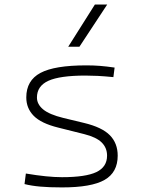

<svg xmlns="http://www.w3.org/2000/svg" viewBox="-20 -815 626 845"><path d="M252.9 9.8Q196.8 9.8 157.7 6.3Q118.7 2.9 87.9 -4.9L93.8 -51.3Q189 -35.2 252.9 -35.2Q356.9 -35.2 404.1 -57.6Q451.2 -80.1 451.2 -129.9Q451.2 -164.6 427.5 -188Q403.8 -211.4 351.1 -224.6L236.3 -253.4Q161.1 -272 128.4 -305.2Q95.7 -338.4 95.7 -386.2Q95.7 -460.9 158 -494.1Q220.2 -527.3 359.4 -527.3Q391.6 -527.3 419.7 -525.1Q447.8 -522.9 484.4 -517.6L479 -475.6Q439 -479.5 409.9 -481Q380.9 -482.4 356.4 -482.4Q243.7 -482.4 193.1 -459.5Q142.6 -436.5 142.6 -385.7Q142.6 -356.4 169.7 -333.7Q196.8 -311 258.8 -295.9L350.1 -273.9Q429.2 -254.9 463.6 -219.7Q498 -184.6 498 -129.9Q498 -56.2 440.2 -23.2Q382.3 9.8 252.9 9.8ZM280.3 -609.4 397.5 -794.9H451.7L329.6 -609.4Z"/></svg>

Font: Cascadia Code NF ExtraLight
Style: Regular
Weight: 200
Monospace: yes
Designer: Aaron Bell
Foundry: Saja Typeworks
Version: Version 2404.023; ttfautohint (v1.8.4)